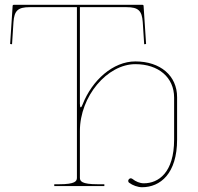

<svg xmlns="http://www.w3.org/2000/svg" viewBox="-20 -780 830 805"><path d="M315 -750H510C560.5 -750 575 -735 578.5 -687.5L584.5 -594.5L592.5 -595.5L582 -755.5C582 -759 578.5 -760 577 -760H38C36.5 -760 33 -759 33 -755.5L22.5 -595.5L30.5 -594.5L36.5 -687.5C40 -735 54.5 -750 105 -750H302.5V-35C302.5 -20.5 296 -7.5 227.5 -7.5H207.5V0H417.5V-7.5H390C321.5 -7.5 315 -20.5 315 -35V-231C315 -376 429.5 -511 547.5 -511C645 -511 710 -455 710 -371V-195C710 -55.5 644 -11.5 583 -11.5C566.5 -11.5 549.5 -18.5 535 -30C533 -31.5 530 -32.5 528 -32.5C523 -32.5 517.5 -27 517.5 -21.5C517.5 -18.5 519 -15.5 522 -13.5C535.5 -3 558 5 575.5 5C652 5 722.5 -52 722.5 -195V-372.5C722.5 -462.5 652.5 -522.5 547.5 -522.5C454 -522.5 366 -443.5 326.5 -342.5C323 -333.5 320.5 -330 318.5 -330C316 -330 315 -337 315 -345.5Z"/></svg>

Font: Znikomit
Style: Regular
Weight: 100
Designer: gluk
Foundry: gluk
Version: Version 0.55